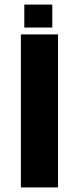

<svg xmlns="http://www.w3.org/2000/svg" viewBox="-20 -817 344 837"><path d="M71 0V-667H233V0ZM86 -697V-797H208V-697Z"/></svg>

Font: Maven Pro
Style: Bold
Weight: 700
Designer: Joe Prince
Foundry: Joe Prince
Version: Version 2.103